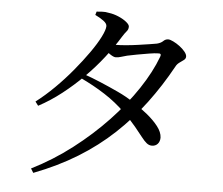

<svg xmlns="http://www.w3.org/2000/svg" viewBox="-56 -846 1112 959"><g transform="rotate(5 500.0 -366.0)"><path d="M132 29Q238 -24 333 -97Q428 -170 506 -252.5Q584 -335 640.5 -420Q697 -505 726 -583Q733 -601 715 -599Q699 -599 669 -594Q639 -589 608.5 -583.5Q578 -578 561 -574Q545 -570 531 -565.5Q517 -561 505 -561Q494 -561 476.5 -573Q459 -585 441 -600L457 -627Q472 -625 483 -624Q494 -623 504 -623Q520 -623 549.5 -625.5Q579 -628 610.5 -632.5Q642 -637 668 -641Q694 -645 704 -647Q724 -652 734.5 -662.5Q745 -673 759 -673Q768 -673 784.5 -665Q801 -657 817 -645Q833 -633 844 -619.5Q855 -606 855 -595Q855 -584 845 -577Q835 -570 823.5 -561.5Q812 -553 806 -541Q751 -441 685.5 -353.5Q620 -266 540 -191Q460 -116 362.5 -56Q265 4 145 50ZM723 -137Q709 -137 697 -146.5Q685 -156 670 -175.5Q655 -195 631.5 -223.5Q608 -252 570 -290Q521 -338 463.5 -375Q406 -412 340 -443L353 -464Q396 -449 441 -430Q486 -411 530 -390.5Q574 -370 608 -347Q648 -322 683 -293.5Q718 -265 740 -236.5Q762 -208 763 -181Q763 -161 752 -149Q741 -137 723 -137ZM125 -306Q171 -341 217 -386.5Q263 -432 304 -481.5Q345 -531 377 -576.5Q409 -622 427 -658Q445 -694 445 -712Q445 -725 427.5 -738Q410 -751 385 -763L390 -780Q403 -781 418.5 -782Q434 -783 452 -779Q476 -776 500.5 -765.5Q525 -755 541 -742Q557 -729 557 -719Q557 -705 548.5 -695.5Q540 -686 528 -667Q495 -613 453 -559Q411 -505 361 -455Q311 -405 255.5 -361.5Q200 -318 140 -286Z"/></g></svg>

Font: Noto Serif JP ExtraLight Medium
Style: Regular
Weight: 500
Version: Version 2.003-H1;hotconv 1.1.1;makeotfexe 2.6.0